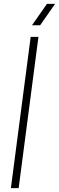

<svg xmlns="http://www.w3.org/2000/svg" viewBox="-20 -970 304 990"><path d="M178.2 -779.8 76.2 0H36.1L138.2 -779.8ZM222.2 -950.2H264.2L187 -839.8H145Z"/></svg>

Font: Cooper Hewitt
Style: Light Italic
Weight: 704
Designer: Village Type and Design LLC
Foundry: Cooper Hewitt Smithsonian Design Museum
Version: 1.000